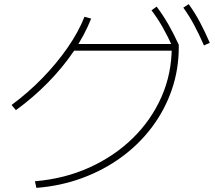

<svg xmlns="http://www.w3.org/2000/svg" viewBox="-20 -875 1040 929"><path d="M149 2Q292 -10 412.5 -64.5Q533 -119 622.5 -206.5Q712 -294 761.5 -406.5Q811 -519 811 -647L827 -630H329V-662H841L845 -658V-647Q845 -539 811.5 -441.5Q778 -344 716.5 -261.5Q655 -179 569.5 -116Q484 -53 379 -14Q274 25 156 34ZM36 -367Q117 -427 185.5 -497.5Q254 -568 306.5 -643.5Q359 -719 389 -794L421 -785Q390 -706 337 -627.5Q284 -549 212.5 -476Q141 -403 57 -342ZM817 -644Q791 -701 766.5 -744Q742 -787 713 -825L738 -843Q770 -800 795.5 -755.5Q821 -711 845 -658ZM967 -655Q942 -712 918.5 -755.5Q895 -799 867 -838L893 -855Q924 -812 948 -766.5Q972 -721 995 -668Z"/></svg>

Font: M PLUS 1 Thin ExtraLight
Style: Regular
Weight: 250
Version: Version 1.001